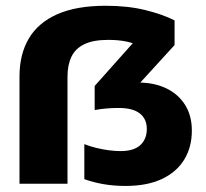

<svg xmlns="http://www.w3.org/2000/svg" viewBox="-20 -622 697 650"><path d="M571 -553V-469.5L407.5 -290.5L399 -338.5Q411.5 -340.5 423.5 -341.5Q435.5 -342.5 448.5 -342.5Q502 -342.5 542.8 -323Q583.5 -303.5 606.5 -267Q629.5 -230.5 629.5 -180Q629.5 -124 603.8 -81.8Q578 -39.5 528 -16Q478 7.5 405 7.5Q365.5 7.5 330.8 1.5Q296 -4.5 265.5 -15.5V-134Q284.5 -126.5 306.2 -121.2Q328 -116 349 -113.2Q370 -110.5 388 -110.5Q433 -110.5 455 -130.8Q477 -151 477 -185.5Q477 -219.5 453.2 -238Q429.5 -256.5 382 -256.5Q361.5 -256.5 342.5 -255Q323.5 -253.5 300.5 -249.5V-331L473 -524.5L461 -462Q436 -475.5 408.8 -481.2Q381.5 -487 346.5 -487Q295.5 -487 265.2 -472.2Q235 -457.5 221.8 -429.8Q208.5 -402 208.5 -362V0H46V-363Q46 -438 77.5 -491.5Q109 -545 173.8 -573.8Q238.5 -602.5 338 -602.5Q412.5 -602.5 471.5 -588Q530.5 -573.5 571 -553Z"/></svg>

Font: Encode Sans SC
Style: Bold
Weight: 700
Version: Version 3.002